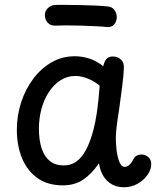

<svg xmlns="http://www.w3.org/2000/svg" viewBox="-20 -780 662 809"><path d="M51 -234Q51 -293 69 -348.5Q87 -404 120 -448Q153 -492 197.5 -517.5Q242 -543 295 -543Q325 -543 355.5 -533.5Q386 -524 415 -501Q420 -523 429.5 -532.5Q439 -542 455 -542Q475 -542 489 -529.5Q503 -517 502 -494Q501 -463 495 -417.5Q489 -372 483 -327Q481 -313 477 -287.5Q473 -262 470.5 -237Q468 -212 468 -197Q468 -178 471 -149.5Q474 -121 482.5 -99Q491 -77 505 -77Q516 -77 525 -85Q534 -93 542 -109Q547 -120 556.5 -124.5Q566 -129 576 -129Q587 -129 597 -123.5Q607 -118 612.5 -108.5Q618 -99 617 -85Q617 -66 602 -44Q587 -22 561 -6.5Q535 9 502 9Q474 9 452 -3Q430 -15 416 -37.5Q402 -60 397 -92Q367 -48 331 -23.5Q295 1 245 1Q181 1 138 -29.5Q95 -60 73 -113Q51 -166 51 -234ZM144 -238Q144 -189 155.5 -154.5Q167 -120 190 -101.5Q213 -83 248 -83Q276 -83 296 -95.5Q316 -108 331 -130Q346 -152 357 -181Q367 -206 374.5 -236Q382 -266 387 -298.5Q392 -331 395 -362Q398 -393 400 -419Q376 -439 348.5 -449.5Q321 -460 299 -460Q263 -460 234.5 -441.5Q206 -423 185.5 -391.5Q165 -360 154.5 -320.5Q144 -281 144 -238ZM211 -672Q192 -672 180.5 -685Q169 -698 169 -717Q169 -734 182 -746Q195 -758 211 -759Q229 -760 258.5 -759.5Q288 -759 321 -758.5Q354 -758 384 -756.5Q414 -755 432 -753Q452 -752 462 -738Q472 -724 472 -708Q472 -691 462 -678Q452 -665 432 -666Q414 -668 384.5 -669.5Q355 -671 321.5 -672Q288 -673 258.5 -673Q229 -673 211 -672Z"/></svg>

Font: Playpen Sans Arabic
Style: Regular
Weight: 400
Designer: Azza Alameddine, Laura Meseguer, Veronika Burian, José Scaglione
Foundry: TypeTogether
Version: Version 2.000